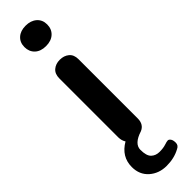

<svg xmlns="http://www.w3.org/2000/svg" viewBox="-315 -705 884 884"><g transform="rotate(-45 127.0 -263.0)"><path d="M12.2 85Q12.2 17.6 75.2 -19Q65.4 -34.2 64.9 -54.2V-439.9Q64.9 -468.8 82.5 -483.9Q100.1 -499 127 -499Q153.8 -499 171.9 -484.1Q189.9 -469.2 189.9 -439.9V-54.2Q189.9 -15.1 158.2 -2Q96.2 17.6 96.2 56.9Q96.2 96.2 112.1 111.1Q127.9 126 152.3 126Q176.8 126 192.9 120.6Q209 115.2 215.8 115.2Q222.7 115.2 228.8 123.5Q234.9 131.8 234.9 148.9Q234.9 166 217.8 173.8Q179.7 194.8 129.9 194.8Q80.1 194.8 46.1 164.8Q12.2 134.8 12.2 85ZM73 -606.4Q53.2 -625 53.2 -655Q53.2 -685.1 73 -703.1Q92.8 -721.2 126.5 -721.2Q160.2 -721.2 180.7 -703.1Q201.2 -685.1 201.2 -655Q201.2 -625 181.2 -606.4Q161.1 -587.9 127 -587.9Q92.8 -587.9 73 -606.4Z"/></g></svg>

Font: Nunito-Bold
Style: Bold
Weight: 700
Designer: Vernon Adams
Foundry: newtypography
Version: Version 3.000